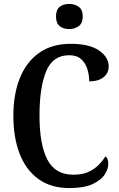

<svg xmlns="http://www.w3.org/2000/svg" viewBox="-20 -947 606 977"><path d="M333 10Q239 10 175.5 -36Q112 -82 80 -164.5Q48 -247 48 -358Q48 -467 81 -549.5Q114 -632 179 -678Q244 -724 340 -724Q435 -724 484 -690Q533 -656 533 -609Q533 -575 507 -554Q481 -533 434 -533Q434 -565 424.5 -595.5Q415 -626 393 -646Q371 -666 332 -666Q249 -666 215 -584.5Q181 -503 181 -358Q181 -212 221 -135Q261 -58 353 -58Q398 -58 428.5 -71.5Q459 -85 480.5 -106.5Q502 -128 517 -152Q531 -140 531 -113Q531 -87 512.5 -58.5Q494 -30 450.5 -10Q407 10 333 10ZM332 -799Q303 -799 284 -814Q265 -829 265 -863Q265 -898 284 -912.5Q303 -927 332 -927Q360 -927 380.5 -912.5Q401 -898 401 -863Q401 -829 380.5 -814Q360 -799 332 -799Z"/></svg>

Font: Noto Serif Hebrew Condensed SemiBold
Style: Regular
Weight: 600
Width: 3
Designer: Monotype Design Team
Foundry: Monotype Imaging Inc.
Version: Version 2.004; ttfautohint (v1.8.4.7-5d5b)